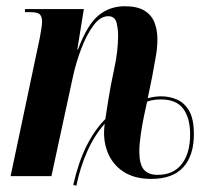

<svg xmlns="http://www.w3.org/2000/svg" viewBox="-20 -565 672 616"><path d="M215 28Q232 -46 258 -97.5Q284 -149 318 -183Q322 -209 326 -235Q330 -261 335 -288L346 -342Q353 -374 356 -401.5Q359 -429 359 -451Q359 -471 354 -492Q349 -513 327 -513Q302 -513 280 -483.5Q258 -454 241 -409.5Q224 -365 214 -319L145 0H14L108 -445Q110 -459 112.5 -472Q115 -485 115 -496Q115 -510 108.5 -518Q102 -526 78 -526H60V-536H249L228 -406H230Q260 -486 296 -515.5Q332 -545 380 -545Q421 -545 444 -530.5Q467 -516 476 -492Q485 -468 485 -439Q485 -410 479 -378.5Q473 -347 468 -318L454 -250Q477 -256 497 -256Q523 -256 547 -246Q571 -236 586.5 -210Q602 -184 602 -134Q602 -66 568 -28.5Q534 9 465 9Q411 9 375.5 -14.5Q340 -38 324.5 -78.5Q309 -119 316 -168Q283 -131 260 -79.5Q237 -28 225 31ZM486 -4Q536 -4 563 -38.5Q590 -73 590 -134Q590 -186 568 -216Q546 -246 496 -246Q486 -246 474.5 -244.5Q463 -243 452 -239Q448 -222 442 -193Q436 -164 431.5 -133Q427 -102 427 -79Q427 -39 441 -21.5Q455 -4 486 -4Z"/></svg>

Font: Noto Serif Display ExtraCondensed
Style: Bold Italic
Weight: 700
Width: 2
Italic angle: -12°
Designer: Monotype Design Team
Foundry: Monotype Imaging Inc.
Version: Version 2.009